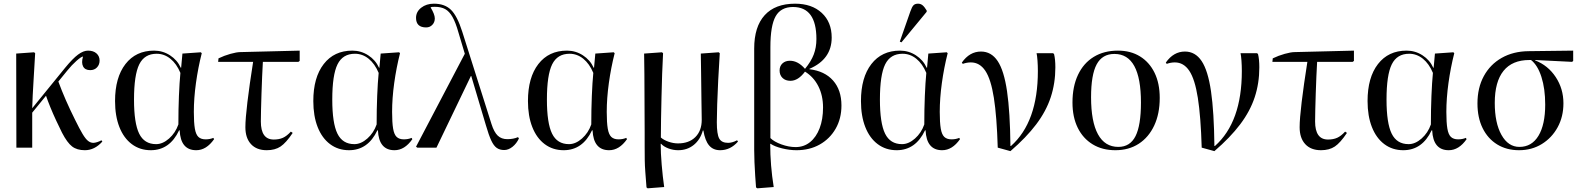

<svg xmlns="http://www.w3.org/2000/svg" viewBox="-20 -802 8606 1043"><path d="M441 14Q398 14 371.5 -6.5Q345 -27 317 -81Q302 -111 285 -147.5Q268 -184 253.5 -219.5Q239 -255 230 -282L155 -190V0H69L68 -511L165 -518L171 -513Q167 -438 162 -360Q157 -282 155 -214L334 -434Q375 -484 404 -505.5Q433 -527 458 -527Q487 -527 504 -512Q521 -497 521 -473Q521 -451 507 -436Q493 -421 470 -421Q442 -421 431.5 -441Q421 -461 431 -495Q421 -494 395.5 -471.5Q370 -449 345 -418L297 -359Q315 -310 337.5 -258.5Q360 -207 388 -151Q412 -102 428.5 -74.5Q445 -47 458.5 -36.5Q472 -26 487 -26Q495 -26 508 -30Q521 -34 531 -40L536 -33Q494 14 441 14Z M799 14Q740 14 696 -19Q652 -52 628.5 -112Q605 -172 605 -253Q605 -381 661.5 -454Q718 -527 817 -527Q864 -527 903.5 -501.5Q943 -476 962 -434H964L971 -511L1071 -518L1076 -513Q1056 -434 1044.5 -351Q1033 -268 1033 -194Q1033 -136 1038.5 -103.5Q1044 -71 1058 -58Q1072 -45 1097 -45Q1120 -45 1139 -53L1143 -46Q1101 14 1046 14Q961 14 956 -94H953Q902 14 799 14ZM828 -19Q864 -19 898.5 -49.5Q933 -80 949 -126Q949 -208 952 -281Q955 -354 960 -406Q939 -456 905.5 -483Q872 -510 831 -510Q765 -510 736.5 -452.5Q708 -395 708 -261Q708 -133 736 -76Q764 -19 828 -19Z M1429 14Q1374 14 1343.5 -19Q1313 -52 1313 -111Q1313 -156 1324 -247.5Q1335 -339 1355 -466H1165L1167 -485Q1198 -500 1232 -509.5Q1266 -519 1286 -519L1608 -527V-471L1601 -466H1408Q1406 -432 1404 -386.5Q1402 -341 1400.5 -293.5Q1399 -246 1398 -206Q1397 -166 1397 -142Q1397 -44 1467 -44Q1496 -44 1517 -53.5Q1538 -63 1560 -87L1570 -80Q1534 -26 1504 -6Q1474 14 1429 14Z M1876 14Q1817 14 1773 -19Q1729 -52 1705.5 -112Q1682 -172 1682 -253Q1682 -381 1738.5 -454Q1795 -527 1894 -527Q1941 -527 1980.5 -501.5Q2020 -476 2039 -434H2041L2048 -511L2148 -518L2153 -513Q2133 -434 2121.5 -351Q2110 -268 2110 -194Q2110 -136 2115.5 -103.5Q2121 -71 2135 -58Q2149 -45 2174 -45Q2197 -45 2216 -53L2220 -46Q2178 14 2123 14Q2038 14 2033 -94H2030Q1979 14 1876 14ZM1905 -19Q1941 -19 1975.5 -49.5Q2010 -80 2026 -126Q2026 -208 2029 -281Q2032 -354 2037 -406Q2016 -456 1982.5 -483Q1949 -510 1908 -510Q1842 -510 1813.5 -452.5Q1785 -395 1785 -261Q1785 -133 1813 -76Q1841 -19 1905 -19Z M2794 -57 2799 -50Q2786 -22 2764 -4.5Q2742 13 2719 13Q2695 13 2678.5 1.5Q2662 -10 2648.5 -39Q2635 -68 2620 -120L2540 -389H2538L2351 0H2247L2240 -5L2505 -510L2470 -627Q2455 -680 2438 -710Q2421 -740 2398.5 -752.5Q2376 -765 2342 -765Q2334 -765 2328.5 -764.5Q2323 -764 2319 -762Q2342 -724 2342 -702Q2342 -681 2328.5 -667Q2315 -653 2295 -653Q2240 -653 2240 -705Q2240 -738 2268 -760Q2296 -782 2337 -782Q2396 -782 2430 -748.5Q2464 -715 2491 -630L2650 -128Q2664 -84 2684 -65Q2704 -46 2736 -46Q2769 -46 2794 -57Z M3042 14Q2983 14 2939 -19Q2895 -52 2871.5 -112Q2848 -172 2848 -253Q2848 -381 2904.5 -454Q2961 -527 3060 -527Q3107 -527 3146.5 -501.5Q3186 -476 3205 -434H3207L3214 -511L3314 -518L3319 -513Q3299 -434 3287.5 -351Q3276 -268 3276 -194Q3276 -136 3281.5 -103.5Q3287 -71 3301 -58Q3315 -45 3340 -45Q3363 -45 3382 -53L3386 -46Q3344 14 3289 14Q3204 14 3199 -94H3196Q3145 14 3042 14ZM3071 -19Q3107 -19 3141.5 -49.5Q3176 -80 3192 -126Q3192 -208 3195 -281Q3198 -354 3203 -406Q3182 -456 3148.5 -483Q3115 -510 3074 -510Q3008 -510 2979.5 -452.5Q2951 -395 2951 -261Q2951 -133 2979 -76Q3007 -19 3071 -19Z M3498 221 3492 216Q3488 165 3485.5 132Q3483 99 3482.5 68Q3482 37 3482 -7Q3482 -36 3482 -83Q3482 -130 3481.5 -185.5Q3481 -241 3481 -296.5Q3481 -352 3480.5 -399Q3480 -446 3479.5 -476.5Q3479 -507 3479 -511L3576 -518L3582 -513Q3579 -462 3577 -401Q3575 -340 3573.5 -276.5Q3572 -213 3571 -155.5Q3570 -98 3570 -55Q3586 -41 3612 -32Q3638 -23 3663 -23Q3723 -23 3757.5 -57.5Q3792 -92 3792 -151Q3792 -159 3791.5 -186.5Q3791 -214 3790.5 -252Q3790 -290 3789.5 -331.5Q3789 -373 3788.5 -411Q3788 -449 3787.5 -476Q3787 -503 3787 -511L3884 -518L3890 -513Q3885 -438 3881.5 -366Q3878 -294 3876 -235Q3874 -176 3874 -138Q3874 -73 3887 -49.5Q3900 -26 3935 -26Q3958 -26 3984 -40L3989 -33Q3948 14 3892 14Q3854 14 3832 -12Q3810 -38 3801 -93H3798Q3784 -43 3748.5 -14.5Q3713 14 3664 14Q3637 14 3611.5 4.5Q3586 -5 3571 -21H3569Q3569 28 3574.5 93Q3580 158 3588 214Z M4094 221 4087 216Q4085 190 4082.5 153.5Q4080 117 4078.5 79Q4077 41 4077 13V-538Q4077 -657 4134 -719.5Q4191 -782 4299 -782Q4390 -782 4444 -732Q4498 -682 4498 -598Q4498 -480 4377 -428V-426Q4460 -416 4505.5 -364.5Q4551 -313 4551 -229Q4551 -158 4519.5 -103Q4488 -48 4433 -17Q4378 14 4307 14Q4269 14 4228.5 4Q4188 -6 4166 -21H4164Q4164 96 4183 214ZM4302 -3Q4347 -3 4380.5 -30Q4414 -57 4432.5 -105.5Q4451 -154 4451 -218Q4451 -283 4425.5 -333.5Q4400 -384 4353 -413Q4316 -363 4274 -363Q4247 -363 4231 -378.5Q4215 -394 4215 -419Q4215 -443 4230.5 -457.5Q4246 -472 4271 -472Q4315 -472 4353 -428Q4386 -468 4400.5 -506Q4415 -544 4415 -590Q4415 -764 4288 -764Q4222 -764 4193.5 -713.5Q4165 -663 4165 -546V-52Q4185 -32 4225 -17.5Q4265 -3 4302 -3Z M4851 14Q4792 14 4748 -19Q4704 -52 4680.5 -112Q4657 -172 4657 -253Q4657 -381 4713.5 -454Q4770 -527 4869 -527Q4916 -527 4955.5 -501.5Q4995 -476 5014 -434H5016L5023 -511L5123 -518L5128 -513Q5108 -434 5096.5 -351Q5085 -268 5085 -194Q5085 -136 5090.5 -103.5Q5096 -71 5110 -58Q5124 -45 5149 -45Q5172 -45 5191 -53L5195 -46Q5153 14 5098 14Q5013 14 5008 -94H5005Q4954 14 4851 14ZM4880 -19Q4916 -19 4950.5 -49.5Q4985 -80 5001 -126Q5001 -208 5004 -281Q5007 -354 5012 -406Q4991 -456 4957.5 -483Q4924 -510 4883 -510Q4817 -510 4788.5 -452.5Q4760 -395 4760 -261Q4760 -133 4788 -76Q4816 -19 4880 -19ZM4877 -572 4868 -576 4925 -739Q4934 -765 4942.5 -773.5Q4951 -782 4967 -782Q4981 -782 4991.5 -773.5Q5002 -765 5014 -745V-738Z M5469 19 5400 0Q5395 -169 5379 -270.5Q5363 -372 5332.5 -417.5Q5302 -463 5254 -463Q5232 -463 5210 -455L5205 -462Q5247 -522 5309 -522Q5365 -522 5399.5 -470.5Q5434 -419 5450.5 -306.5Q5467 -194 5469 -9H5472Q5618 -139 5618 -416Q5618 -445 5616 -472.5Q5614 -500 5611 -513H5701L5706 -508Q5713 -480 5713 -436Q5713 -350 5688 -274Q5663 -198 5609 -126.5Q5555 -55 5469 19Z M6039 14Q5968 14 5915.5 -18Q5863 -50 5834.5 -108Q5806 -166 5806 -245Q5806 -332 5836 -395.5Q5866 -459 5921.5 -493Q5977 -527 6053 -527Q6122 -527 6173 -495.5Q6224 -464 6252 -406.5Q6280 -349 6280 -270Q6280 -184 6250 -120Q6220 -56 6166 -21Q6112 14 6039 14ZM6055 -4Q6119 -4 6148.5 -62.5Q6178 -121 6178 -245Q6178 -509 6034 -509Q5968 -509 5937.5 -452.5Q5907 -396 5907 -274Q5907 -141 5944.5 -72.5Q5982 -4 6055 -4Z M6577 19 6508 0Q6503 -169 6487 -270.5Q6471 -372 6440.5 -417.5Q6410 -463 6362 -463Q6340 -463 6318 -455L6313 -462Q6355 -522 6417 -522Q6473 -522 6507.5 -470.5Q6542 -419 6558.5 -306.5Q6575 -194 6577 -9H6580Q6726 -139 6726 -416Q6726 -445 6724 -472.5Q6722 -500 6719 -513H6809L6814 -508Q6821 -480 6821 -436Q6821 -350 6796 -274Q6771 -198 6717 -126.5Q6663 -55 6577 19Z M7156 14Q7101 14 7070.5 -19Q7040 -52 7040 -111Q7040 -156 7051 -247.5Q7062 -339 7082 -466H6892L6894 -485Q6925 -500 6959 -509.5Q6993 -519 7013 -519L7335 -527V-471L7328 -466H7135Q7133 -432 7131 -386.5Q7129 -341 7127.5 -293.5Q7126 -246 7125 -206Q7124 -166 7124 -142Q7124 -44 7194 -44Q7223 -44 7244 -53.5Q7265 -63 7287 -87L7297 -80Q7261 -26 7231 -6Q7201 14 7156 14Z M7603 14Q7544 14 7500 -19Q7456 -52 7432.5 -112Q7409 -172 7409 -253Q7409 -381 7465.5 -454Q7522 -527 7621 -527Q7668 -527 7707.5 -501.5Q7747 -476 7766 -434H7768L7775 -511L7875 -518L7880 -513Q7860 -434 7848.5 -351Q7837 -268 7837 -194Q7837 -136 7842.5 -103.5Q7848 -71 7862 -58Q7876 -45 7901 -45Q7924 -45 7943 -53L7947 -46Q7905 14 7850 14Q7765 14 7760 -94H7757Q7706 14 7603 14ZM7632 -19Q7668 -19 7702.5 -49.5Q7737 -80 7753 -126Q7753 -208 7756 -281Q7759 -354 7764 -406Q7743 -456 7709.5 -483Q7676 -510 7635 -510Q7569 -510 7540.5 -452.5Q7512 -395 7512 -261Q7512 -133 7540 -76Q7568 -19 7632 -19Z M8232 14Q8164 14 8113 -17.5Q8062 -49 8034 -106Q8006 -163 8006 -240Q8006 -325 8040.5 -388.5Q8075 -452 8137.5 -487.5Q8200 -523 8283 -524L8526 -527V-471L8520 -466L8319 -476V-474Q8389 -447 8431 -383.5Q8473 -320 8473 -241Q8473 -168 8441.5 -110.5Q8410 -53 8355.5 -19.5Q8301 14 8232 14ZM8234 -4Q8301 -4 8337.5 -64.5Q8374 -125 8374 -234Q8374 -320 8353.5 -384Q8333 -448 8297 -476H8288Q8195 -476 8147.5 -417Q8100 -358 8100 -243Q8100 -134 8136.5 -69Q8173 -4 8234 -4Z"/></svg>

Font: Literata 72pt
Style: Regular
Weight: 400
Designer: Latin by Veronika Burian and Jose Scaglione. Greek by Irene Vlachou. Cyrillic by Vera Evstafieva.
Foundry: TypeTogether
Version: Version 3.002